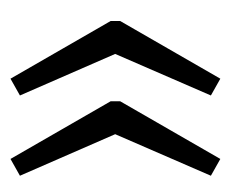

<svg xmlns="http://www.w3.org/2000/svg" viewBox="-57 -503 440 366"><g transform="rotate(-90 163.0 -320.0)"><path d="M196 -120 164 -138 253 -343V-298L164 -502L196 -520L306 -329V-311ZM43 -120 11 -138 100 -343V-298L11 -502L43 -520L153 -329V-311Z"/></g></svg>

Font: Pathway Extreme Condensed ExtraLight
Style: Regular
Weight: 250
Width: 3
Version: Version 1.001;gftools[0.9.26]